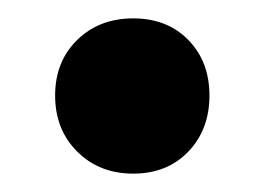

<svg xmlns="http://www.w3.org/2000/svg" viewBox="-20 -392 288 209"><path d="M40 -288Q40 -325 64 -348.5Q88 -372 125 -372Q162 -372 185 -348.5Q208 -325 208 -288Q208 -251 185 -227Q162 -203 125 -203Q88 -203 64 -227Q40 -251 40 -288Z"/></svg>

Font: Nyght Serif Medium
Style: Regular
Weight: 500
Designer: Maksym Kobuzan
Version: Version 0.410